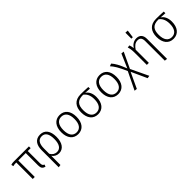

<svg xmlns="http://www.w3.org/2000/svg" viewBox="280 -2234 3901 3901"><g transform="rotate(-45 2230.5 -283.0)"><path d="M543 -473V-523H115C76 -523 54 -521 25 -510L36 -463C65 -471 79 -473 117 -473H130V0H188V-473H402V-119C402 -44 424 -11 489 8L507 -37C474 -51 460 -69 460 -124V-473Z M872 -534C737 -534 671 -438 671 -285V205L729 197V-67C763 -18 814 11 879 11C1003 11 1077 -96 1077 -264C1077 -433 1006 -534 872 -534ZM868 -38C809 -38 760 -69 729 -125V-276C729 -408 772 -486 873 -486C966 -486 1015 -412 1015 -264C1015 -114 960 -38 868 -38Z M1432 -534C1295 -534 1210 -429 1210 -261C1210 -93 1292 11 1431 11C1569 11 1653 -94 1653 -263C1653 -434 1571 -534 1432 -534ZM1432 -485C1533 -485 1592 -410 1592 -263C1592 -113 1531 -38 1431 -38C1331 -38 1272 -114 1272 -261C1272 -411 1333 -485 1432 -485Z M2250 -523C2185 -527 2105 -530 2035 -530C1860 -530 1781 -421 1781 -261C1781 -93 1863 11 2002 11C2140 11 2224 -94 2224 -263C2224 -374 2180 -450 2120 -484L2250 -476ZM2163 -263C2163 -113 2102 -38 2002 -38C1902 -38 1843 -114 1843 -261C1843 -411 1899 -487 2059 -486H2064C2120 -450 2163 -377 2163 -263Z M2580 -534C2443 -534 2358 -429 2358 -261C2358 -93 2440 11 2579 11C2717 11 2801 -94 2801 -263C2801 -434 2719 -534 2580 -534ZM2580 -485C2681 -485 2740 -410 2740 -263C2740 -113 2679 -38 2579 -38C2479 -38 2420 -114 2420 -261C2420 -411 2481 -485 2580 -485Z M3107 -184 3267 -523 3207 -530 3077 -230C3010 -401 2969 -469 2914 -532L2858 -511C2919 -443 2963 -373 3046 -185L2861 195L2919 202L3076 -134L3229 203L3287 193Z M3627 -767 3563 -771V-599H3604ZM3639 -534C3561 -534 3502 -492 3461 -429C3456 -470 3449 -505 3437 -531L3384 -524C3397 -482 3408 -433 3408 -355V0H3466V-379C3508 -443 3557 -487 3628 -487C3692 -487 3727 -452 3727 -366V197L3785 205V-372C3785 -475 3734 -534 3639 -534Z M4417 -523C4352 -527 4272 -530 4202 -530C4027 -530 3948 -421 3948 -261C3948 -93 4030 11 4169 11C4307 11 4391 -94 4391 -263C4391 -374 4347 -450 4287 -484L4417 -476ZM4330 -263C4330 -113 4269 -38 4169 -38C4069 -38 4010 -114 4010 -261C4010 -411 4066 -487 4226 -486H4231C4287 -450 4330 -377 4330 -263Z"/></g></svg>

Font: FiraGO Light
Style: Regular
Weight: 300
Designer: bBox Type
Foundry: bBox Type GmbH
Version: Version 1.001;PS 001.001;hotconv 1.0.88;makeotf.lib2.5.64775